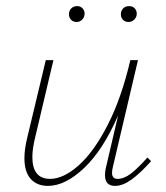

<svg xmlns="http://www.w3.org/2000/svg" viewBox="-20 -605 543 629"><path d="M475 -77Q439 -37 410.5 -16.5Q382 4 357 4Q324 4 324 -31Q324 -43 327 -56L367 -227Q318 -114 256 -55Q194 4 137 4Q101 4 80.5 -19Q60 -42 60 -87Q60 -116 69 -153L130 -408H155L95 -154Q86 -117 86 -91Q86 -19 144 -19Q188 -19 238 -63.5Q288 -108 333 -196Q378 -284 407 -408H432L350 -59Q347 -47 347 -39Q347 -19 365 -19Q386 -19 408.5 -36Q431 -53 463 -89ZM206 -558Q206 -570 213.5 -577.5Q221 -585 233 -585Q244 -585 251 -577Q258 -569 257 -558Q256 -547 248.5 -540Q241 -533 231 -533Q220 -533 213 -540Q206 -547 206 -558ZM376 -558Q376 -570 383.5 -577.5Q391 -585 403 -585Q414 -585 421 -578Q428 -571 428 -560Q428 -549 420 -541Q412 -533 401 -533Q390 -533 383 -540Q376 -547 376 -558Z"/></svg>

Font: Ysabeau Extralight
Style: Italic
Weight: 200
Italic angle: -12°
Designer: Christian Thalmann (Catharsis Fonts)
Version: Version 0.003